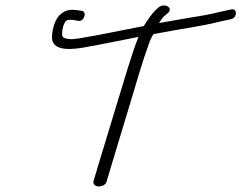

<svg xmlns="http://www.w3.org/2000/svg" viewBox="-20 -676 870 692"><path d="M168 -533C176 -490 243 -496 304 -509C335 -514 393 -526 479 -543C465 -508 454 -473 441 -432C407 -322 368 -191 334 -80L317 -23C315 -14 322 -4 335 -4C348 -4 361 -10 364 -21L381 -78C404 -154 432 -247 455 -323C476 -392 493 -454 516 -516C520 -529 526 -542 533 -553C642 -574 700 -580 772 -598L813 -607C835 -611 837 -647 813 -642L772 -633C744 -626 714 -620 674 -614C644 -609 603 -602 553 -593C561 -606 567 -614 572 -618L585 -629C607 -648 572 -667 551 -649L540 -639C529 -629 512 -604 498 -582L477 -578C390 -561 332 -549 301 -544C275 -539 256 -536 243 -535C229 -534 206 -537 205 -546C201 -557 208 -604 226 -604C230 -605 236 -605 245 -604L261 -601C283 -596 295 -633 275 -637L260 -639C233 -643 217 -640 200 -626C176 -608 165 -561 168 -533Z"/></svg>

Font: Stray Cat
Style: ExtObl
Weight: 400
Version: Version 1.0